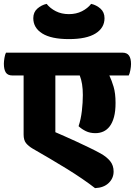

<svg xmlns="http://www.w3.org/2000/svg" viewBox="-65 -892 697 992"><path d="M567 -620Q591 -620 601.5 -605Q612 -590 612 -561Q612 -548 608.5 -529.5Q605 -511 600 -502H500Q512 -477 522 -443.5Q532 -410 532 -360Q532 -317 524 -287.5Q516 -258 502 -239.5Q488 -221 469 -212.5Q450 -204 428 -204Q400 -204 378.5 -214.5Q357 -225 341 -240Q353 -276 358 -319Q363 -362 363 -401Q363 -432 359 -457Q355 -482 347 -502H221V-209Q239 -201 268 -188.5Q297 -176 329 -161Q361 -146 394.5 -130Q428 -114 455 -99Q487 -81 504.5 -59Q522 -37 522 -6Q522 29 496.5 53.5Q471 78 426 80Q398 58 360 32Q322 6 279 -20.5Q236 -47 191 -73.5Q146 -100 104 -124Q82 -137 69.5 -152.5Q57 -168 57 -197V-502H0Q-25 -502 -35 -517.5Q-45 -533 -45 -563Q-45 -575 -42 -593Q-39 -611 -34 -620ZM291 -819Q329 -819 358.5 -834Q388 -849 406 -872Q433 -866 454 -847.5Q475 -829 475 -798Q475 -748 428.5 -719Q382 -690 291 -690Q200 -690 153.5 -719Q107 -748 107 -798Q107 -829 128 -847.5Q149 -866 176 -872Q194 -849 223.5 -834Q253 -819 291 -819Z"/></svg>

Font: Baloo
Style: Regular
Weight: 400
Designer: Sarang Kulkarni and Ek Type
Foundry: Ek Type
Version: Version 1.100;PS 1.000;hotconv 1.0.88;makeotf.lib2.5.647800;